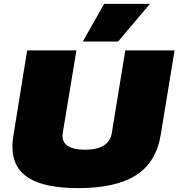

<svg xmlns="http://www.w3.org/2000/svg" viewBox="-20 -960 920 990"><path d="M383 10Q211 10 127.5 -42.5Q44 -95 44 -204Q44 -215 45 -229Q46 -243 50 -266L120 -700H374L304 -277Q296 -233 325.5 -210.5Q355 -188 418 -188Q544 -188 557 -277L626 -700H880L809 -266Q786 -124 682 -57Q578 10 383 10ZM407 -746 517 -940H753L589 -746Z"/></svg>

Font: Georama Expanded Black
Style: Italic
Weight: 900
Width: 7
Italic angle: -9°
Designer: Jean-Baptiste Levee
Foundry: Production Type
Version: Version 1.000